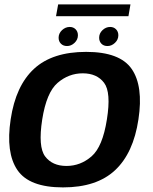

<svg xmlns="http://www.w3.org/2000/svg" viewBox="-20 -830 680 855"><path d="M260.5 4.5Q410.5 4.5 492.2 -71.8Q574 -148 596.5 -298.5Q619 -446.5 566.5 -522.8Q514 -599 363.5 -599Q213.5 -599 131.8 -523.8Q50 -448.5 27.5 -298.5Q5 -150 57.5 -72.8Q110 4.5 260.5 4.5ZM276 -91Q213 -91 181 -133.5Q149 -176 168 -298Q187 -418.5 236.5 -461Q286 -503.5 348.5 -503.5Q411.5 -503.5 443.5 -461.2Q475.5 -419 456 -298Q437 -176.5 387.8 -133.8Q338.5 -91 276 -91ZM278.5 -625Q297 -625 312 -639.2Q327 -653.5 327 -673Q327 -689 316.8 -699.5Q306.5 -710 290.5 -710Q271.5 -710 256.2 -695.8Q241 -681.5 241 -662Q241 -646 251.2 -635.5Q261.5 -625 278.5 -625ZM458.5 -625Q477 -625 492 -639.2Q507 -653.5 507 -673Q507 -689 496.8 -699.5Q486.5 -710 470.5 -710Q451.5 -710 436.5 -695.8Q421.5 -681.5 421.5 -662Q421.5 -646 431.5 -635.5Q441.5 -625 458.5 -625ZM229.5 -758H552L561 -810.5H239Z"/></svg>

Font: Anybody UltraCondensed Thin SemiBold
Style: Italic
Weight: 600
Italic angle: -10°
Version: Version 1.111